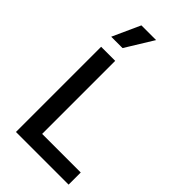

<svg xmlns="http://www.w3.org/2000/svg" viewBox="-272 -976 1052 1052"><g transform="rotate(45 254.5 -449.5)"><path d="M83 0V-660H192V-94H491V0ZM171 -738H83L156 -899H270Z"/></g></svg>

Font: Bricolage Grotesque 10pt Medium
Style: Regular
Weight: 500
Designer: Mathieu Triay
Foundry: Atelier Triay
Version: Version 1.000; ttfautohint (v1.8.4.7-5d5b);gftools[0.9.32]